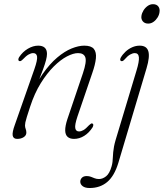

<svg xmlns="http://www.w3.org/2000/svg" viewBox="-20 -672 802 940"><path d="M73.5 -373.5Q69.5 -375.5 69.8 -380.8Q70 -386 73.5 -392Q91 -418.5 116.5 -433.5Q142 -448.5 167 -448.5Q188 -448.5 199 -438.5Q210 -428.5 210 -408Q210 -395.5 205.2 -377.2Q200.5 -359 190.8 -332.5Q181 -306 166 -268Q151 -230 131 -177.5L124.5 -186.5Q153.5 -259.5 188.5 -309.5Q223.5 -359.5 260 -390.2Q296.5 -421 330.8 -434.8Q365 -448.5 392.5 -448.5Q426.5 -448.5 439.5 -432.5Q452.5 -416.5 449.5 -386.2Q446.5 -356 431.5 -313.5L359 -101Q345.5 -60.5 348.5 -44.5Q351.5 -28.5 367 -28.5Q377 -28.5 388.5 -35Q400 -41.5 416.5 -59.5Q422 -64.5 425.8 -66.8Q429.5 -69 433 -67Q437 -65 436.8 -60Q436.5 -55 433.5 -49Q416 -21.5 392.2 -6.8Q368.5 8 342.5 8Q322 8 310.8 -2.2Q299.5 -12.5 299.2 -33.8Q299 -55 309.5 -87.5L386 -313.5Q405 -370 397.8 -391Q390.5 -412 362 -412Q339 -412 307.8 -395.8Q276.5 -379.5 243.2 -346.5Q210 -313.5 179.5 -264.5Q149 -215.5 127.5 -149.5Q117 -117.5 111.5 -99.8Q106 -82 104.2 -73Q102.5 -64 102.5 -58Q102.5 -48.5 105.8 -40.5Q109 -32.5 109 -22.5Q109 -9 96 -0.5Q83 8 64 8Q45.5 8 42.2 -8Q39 -24 53 -62L148.5 -334Q164 -378.5 161.5 -395.2Q159 -412 142.5 -412Q132 -412 119.8 -405Q107.5 -398 91.5 -381Q86 -375.5 81.8 -373.5Q77.5 -371.5 73.5 -373.5ZM697.5 -338 559.5 125Q540 189.5 505 219Q470 248.5 419 248.5Q396.5 248.5 384.8 239.5Q373 230.5 373 217.5Q373 206.5 381 198.2Q389 190 404.5 190Q416 190 425 193.5Q434 197 443.5 200.8Q453 204.5 464.5 204.5Q482.5 204.5 499.5 191Q516.5 177.5 526.5 142Q529.5 131.5 530.8 120.8Q532 110 532.5 98.2Q533 86.5 534.2 73.2Q535.5 60 538.2 45.2Q541 30.5 546 13.5L648 -325.5Q662 -371 660 -391.5Q658 -412 640 -412Q629.5 -412 616.8 -404.8Q604 -397.5 589 -380Q584 -374.5 580.2 -373.2Q576.5 -372 573 -373Q569 -374.5 568.5 -379Q568 -383.5 571 -389.5Q580 -405.5 594.5 -419Q609 -432.5 627 -440.5Q645 -448.5 664 -448.5Q697.5 -448.5 706 -421.8Q714.5 -395 697.5 -338ZM705.5 -556.5Q688.5 -556.5 679.2 -567.5Q670 -578.5 672.5 -594.5Q674.5 -608 682.5 -621Q690.5 -634 702.8 -642.8Q715 -651.5 729 -651.5Q746.5 -651.5 755 -640.5Q763.5 -629.5 761 -613Q759.5 -599.5 751.5 -586.5Q743.5 -573.5 731.5 -565Q719.5 -556.5 705.5 -556.5Z"/></svg>

Font: Fraunces 72pt Soft Wonky ExtraLight
Style: Italic
Weight: 250
Italic angle: -16°
Version: Version 1.000;[b76b70a41]